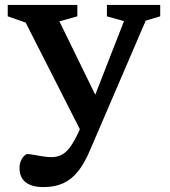

<svg xmlns="http://www.w3.org/2000/svg" viewBox="-20 -527 691 782"><path d="M400.5 -74.5 315.5 19.5 84.5 -435 11.5 -460.5V-507H295V-460.5L222 -440ZM157.5 235Q109 235 84.2 215Q59.5 195 59.5 157.5Q59.5 141 65 128.2Q70.5 115.5 78.2 108Q86 100.5 92 100.5Q99.5 100.5 116.5 103.5Q133.5 106.5 153.5 109.8Q173.5 113 189.5 113Q214 113 232.5 102.8Q251 92.5 267 70Q283 47.5 299.5 12L322 -36L337.5 -63L485 -441L415.5 -460.5V-507H632.5V-460.5L573.5 -443L347 84Q324.5 137.5 298 170.8Q271.5 204 237.2 219.5Q203 235 157.5 235Z"/></svg>

Font: Newsreader 7pt Medium
Style: Regular
Weight: 500
Designer: Hugues Gentile
Foundry: Production Type
Version: Version 1.003